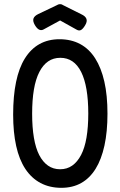

<svg xmlns="http://www.w3.org/2000/svg" viewBox="-20 -886 577 920"><path d="M274 14Q218 14 174.5 -9Q131 -32 101.5 -76.5Q72 -121 57.5 -186.5Q43 -252 43 -337Q43 -426 57 -493.5Q71 -561 99.5 -606.5Q128 -652 169.5 -675Q211 -698 265 -698Q321 -698 364 -675Q407 -652 436 -606.5Q465 -561 480 -495Q495 -429 495 -341Q495 -255 480.5 -188.5Q466 -122 438 -77Q410 -32 369 -9Q328 14 274 14ZM268 -75Q301 -75 326 -92.5Q351 -110 368.5 -143.5Q386 -177 394.5 -227Q403 -277 403 -342Q403 -407 394.5 -457Q386 -507 369 -541Q352 -575 327 -592Q302 -609 269 -609Q236 -609 211 -592Q186 -575 168.5 -541Q151 -507 142.5 -457Q134 -407 134 -341Q134 -276 142.5 -226Q151 -176 168 -143Q185 -110 210 -92.5Q235 -75 268 -75ZM268 -866Q273 -866 276.5 -864.5Q280 -863 283 -861L369 -818Q389 -809 394 -796Q399 -783 388 -765Q378 -748 368.5 -742.5Q359 -737 347 -744L268 -788L189 -745Q178 -739 167.5 -744Q157 -749 147 -766Q136 -785 140.5 -797.5Q145 -810 164 -819L252 -861Q255 -863 259 -864.5Q263 -866 268 -866Z"/></svg>

Font: Fredoka Condensed
Style: Regular
Weight: 400
Width: 3
Designer: Ben Nathan
Foundry: Milena B. Brandão, Ben Nathan
Version: Version 2.001